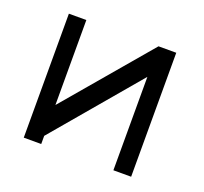

<svg xmlns="http://www.w3.org/2000/svg" viewBox="-84 -573 659 620"><g transform="rotate(20 246.0 -263.0)"><path d="M423 -50H362V-371L114 -78V-50H54V-476H114V-184L362 -476H423Z"/></g></svg>

Font: IBM 3270 Semi-Condensed
Style: Condensed
Weight: 400
Monospace: yes
Version: Version 2.3.1